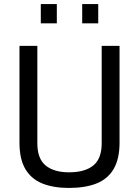

<svg xmlns="http://www.w3.org/2000/svg" viewBox="-20 -916 685 946"><path d="M320 10Q243 10 188.5 -12Q134 -34 105 -83Q76 -132 76 -213V-690H164V-210Q164 -134 205 -100.5Q246 -67 320 -67Q398 -67 439.5 -100.5Q481 -134 481 -210V-690H569V-213Q569 -133 540 -83.5Q511 -34 455.5 -12Q400 10 320 10ZM385 -801V-896H464V-801ZM181 -801V-896H260V-801Z"/></svg>

Font: Cairo Play Medium
Style: Regular
Weight: 500
Version: Version 3.119